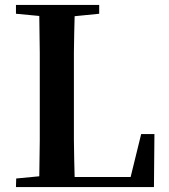

<svg xmlns="http://www.w3.org/2000/svg" viewBox="-20 -762 688 782"><path d="M609 -216 607 0H45L46 -35L140 -44Q141 -110 142 -191V-546L140 -697L45 -706V-742H384V-706L284 -696Q282 -630 281 -548V-192Q282 -108 284 -41H512L555 -216Z"/></svg>

Font: Source Han Serif SC
Style: Bold
Weight: 700
Designer: Ryoko NISHIZUKA  (kana & ideographs); Frank Grießhammer (Latin, Greek & Cyrillic); Wenlong ZHANG  (bopomofo); Sandoll Co
Foundry: Adobe Systems Incorporated
Version: Version 1.001 October 20, 2017